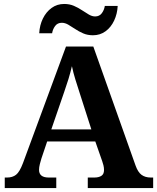

<svg xmlns="http://www.w3.org/2000/svg" viewBox="-20 -949 793 969"><path d="M4 0V-53H16Q43 -53 61 -67Q79 -81 96 -126L313 -714H451L664 -114Q676 -80 694.5 -66.5Q713 -53 741 -53H753V0H423V-53H456Q478 -53 491.5 -61.5Q505 -70 505 -91Q505 -103 502 -115Q499 -127 496 -135L461 -235H218L189 -149Q185 -137 181 -120.5Q177 -104 177 -92Q177 -53 226 -53H264V0ZM239 -296H441L382 -480Q371 -514 360.5 -547.5Q350 -581 343 -615Q335 -581 325.5 -550Q316 -519 304 -485ZM449 -771Q422 -771 400 -780.5Q378 -790 359.5 -802.5Q341 -815 324.5 -824.5Q308 -834 292 -834Q270 -834 258 -817.5Q246 -801 243 -781H178Q180 -822 196.5 -855.5Q213 -889 240.5 -909Q268 -929 304 -929Q331 -929 353 -919.5Q375 -910 393.5 -897.5Q412 -885 428.5 -875.5Q445 -866 460 -866Q482 -866 494 -882.5Q506 -899 509 -919H574Q572 -879 556 -845Q540 -811 512.5 -791Q485 -771 449 -771Z"/></svg>

Font: Noto Serif Ethiopic
Style: Bold
Weight: 700
Designer: Monotype Design Team
Foundry: Monotype Imaging Inc.
Version: Version 2.102; ttfautohint (v1.8.4.7-5d5b)